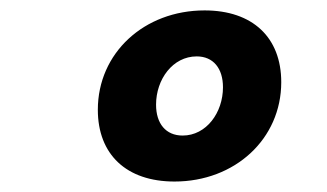

<svg xmlns="http://www.w3.org/2000/svg" viewBox="-20 -723 626 367"><path d="M313.5 -376C429.2 -376 517.6 -457.5 517.6 -565.9C517.6 -651.4 462.9 -703.1 371.1 -703.1C255.4 -703.1 167 -621.6 167 -513.2C167 -427.7 221.7 -376 313.5 -376ZM329.1 -463.9C296.9 -463.9 278.3 -486.8 278.3 -522.9C278.3 -571.3 310.1 -615.2 356 -615.2C387.7 -615.2 406.2 -592.3 406.2 -556.2C406.2 -507.8 374.5 -463.9 329.1 -463.9Z"/></svg>

Font: Cascadia Mono PL SemiBold
Style: Italic
Weight: 600
Italic angle: -10°
Monospace: yes
Designer: Aaron Bell
Foundry: Saja Typeworks
Version: Version 2404.023